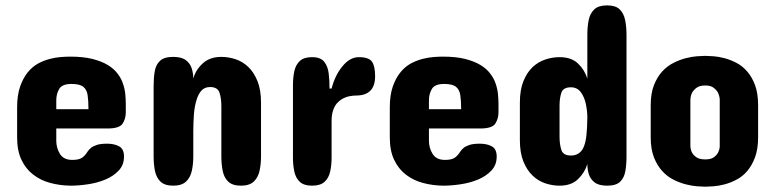

<svg xmlns="http://www.w3.org/2000/svg" viewBox="-20 -704 2933 728"><path d="M457 -308.6V-278.3Q457 -254.4 445.1 -235.6Q433.1 -216.8 387.7 -216.8H193.4V-169.9Q193.4 -143.1 207.3 -120.4Q221.2 -97.7 253.9 -97.7Q279.8 -97.7 291.5 -106.2Q303.2 -114.7 311.5 -128.4Q316.9 -136.7 324.7 -143.1Q333 -149.9 347.2 -154.5Q361.3 -159.2 386.7 -159.2Q413.1 -159.2 431.6 -149.2Q450.2 -139.2 450.2 -110.4Q450.2 -78.6 430.2 -57.4Q410.2 -36.1 379.9 -23.4Q349.6 -10.7 314.2 -5.4Q278.8 0 248 0Q207.5 -0.5 170.9 -10.3Q134.3 -20 106.4 -41.5Q78.1 -63 61.5 -97.7Q44.9 -132.3 44.9 -182.6V-296.9Q44.9 -342.8 56.2 -375.5Q67.4 -407.7 84.7 -429.2Q102.1 -450.7 124 -462.9Q146 -474.6 168.5 -480.5Q190.9 -486.3 211.2 -487.8Q231.4 -489.3 246.1 -489.3Q295.4 -489.3 330.6 -480.5Q365.2 -471.7 388.7 -457.5Q412.1 -443.4 425.8 -424.8Q439.9 -406.7 446.3 -386.7Q453.1 -367.2 455.1 -346.7Q457 -326.2 457 -308.6ZM193.4 -324.2V-290H315.4Q315.4 -321.8 312.3 -343Q309.1 -364.3 295.7 -375Q282.2 -385.7 251 -385.7Q215.3 -385.7 204.3 -366.5Q193.4 -347.2 193.4 -324.2Z M969.7 -314.5V-111.3Q969.7 -81.5 964.1 -56.2Q958.5 -30.8 942.1 -15.4Q925.8 0 893.6 0Q861.8 0 845.7 -15.1Q829.6 -30.3 824.5 -55.7Q819.3 -81.1 819.3 -111.3V-301.8Q819.3 -331.1 812.3 -352.5Q805.2 -374 776.4 -374Q756.3 -374 744.1 -360.8Q731.9 -347.7 725.1 -324.7Q717.8 -301.8 715.3 -270.8Q712.9 -239.7 712.9 -204.1V-111.3Q712.9 -81.5 707.3 -56.2Q701.7 -30.8 685.3 -15.4Q668.9 0 636.7 0Q605 0 588.9 -15.1Q572.8 -30.3 567.6 -55.7Q562.5 -81.1 562.5 -111.3V-377.9Q562.5 -408.7 566.7 -433.6Q570.8 -458.5 586.7 -473.4Q602.5 -488.3 636.7 -488.3Q668.5 -488.3 684.8 -475.8Q701.2 -463.4 707 -444.6Q712.9 -425.8 712.9 -406.2Q721.7 -438.5 748.5 -463.4Q775.4 -488.3 819.3 -488.3Q846.2 -488.3 873 -479.5Q899.9 -470.7 921.4 -450.2Q942.9 -429.7 956.3 -396.5Q969.7 -363.3 969.7 -314.5Z M1402.3 -415Q1402.3 -341.8 1330.1 -341.8Q1319.3 -341.8 1304.9 -339.1Q1290.5 -336.4 1276.4 -328.1Q1265.6 -321.8 1256.8 -311.5Q1248 -300.8 1242.7 -284.7Q1237.3 -268.6 1237.3 -246.1V-106.4Q1237.3 -77.6 1231.9 -53.5Q1226.6 -29.3 1210.7 -14.6Q1194.8 0 1163.1 0Q1132.3 0 1116.7 -14.6Q1101.1 -29.3 1095.9 -53.7Q1090.8 -78.1 1090.8 -106.4V-379.9Q1090.8 -409.7 1095.9 -433.8Q1101.1 -458 1116.7 -472.7Q1132.3 -487.3 1163.1 -487.3Q1195.3 -487.3 1209.2 -470Q1223.1 -452.6 1226.3 -425.5Q1229.5 -398.4 1229.5 -368.2H1237.3Q1250 -418 1278.3 -452.6Q1306.6 -487.3 1340.8 -487.3Q1378.4 -487.3 1390.4 -470.2Q1402.3 -453.1 1402.3 -415Z M1870.1 -308.6V-278.3Q1870.1 -254.4 1858.2 -235.6Q1846.2 -216.8 1800.8 -216.8H1606.4V-169.9Q1606.4 -143.1 1620.4 -120.4Q1634.3 -97.7 1667 -97.7Q1692.9 -97.7 1704.6 -106.2Q1716.3 -114.7 1724.6 -128.4Q1730 -136.7 1737.8 -143.1Q1746.1 -149.9 1760.3 -154.5Q1774.4 -159.2 1799.8 -159.2Q1826.2 -159.2 1844.7 -149.2Q1863.3 -139.2 1863.3 -110.4Q1863.3 -78.6 1843.3 -57.4Q1823.2 -36.1 1793 -23.4Q1762.7 -10.7 1727.3 -5.4Q1691.9 0 1661.1 0Q1620.6 -0.5 1584 -10.3Q1547.4 -20 1519.5 -41.5Q1491.2 -63 1474.6 -97.7Q1458 -132.3 1458 -182.6V-296.9Q1458 -342.8 1469.2 -375.5Q1480.5 -407.7 1497.8 -429.2Q1515.1 -450.7 1537.1 -462.9Q1559.1 -474.6 1581.5 -480.5Q1604 -486.3 1624.3 -487.8Q1644.5 -489.3 1659.2 -489.3Q1708.5 -489.3 1743.7 -480.5Q1778.3 -471.7 1801.8 -457.5Q1825.2 -443.4 1838.9 -424.8Q1853 -406.7 1859.4 -386.7Q1866.2 -367.2 1868.2 -346.7Q1870.1 -326.2 1870.1 -308.6ZM1606.4 -324.2V-290H1728.5Q1728.5 -321.8 1725.3 -343Q1722.2 -364.3 1708.7 -375Q1695.3 -385.7 1664.1 -385.7Q1628.4 -385.7 1617.4 -366.5Q1606.4 -347.2 1606.4 -324.2Z M2355.5 -572.3V-110.4Q2355.5 -80.1 2351.1 -54.9Q2346.7 -29.8 2331.3 -14.9Q2315.9 0 2282.2 0Q2250.5 0 2234.4 -12.5Q2218.3 -24.9 2212.6 -43.7Q2207 -62.5 2207 -82Q2197.3 -49.8 2171.9 -24.9Q2146.5 0 2101.6 0Q2074.7 0 2047.9 -8.8Q2021 -17.6 1999.5 -38.1Q1978 -58.6 1964.6 -91.6Q1951.2 -124.5 1951.2 -172.9V-314.5Q1951.2 -363.3 1964.6 -396.2Q1978 -429.2 1999.5 -449.7Q2021 -469.7 2047.9 -478.5Q2074.7 -487.3 2101.6 -487.3Q2146.5 -487.3 2171.9 -462.9Q2197.3 -438.5 2207 -405.3V-572.3Q2207 -603 2212.2 -628.2Q2217.3 -653.3 2233.4 -668.5Q2249.5 -683.6 2282.2 -683.6Q2314 -683.6 2329.6 -668.5Q2345.2 -653.3 2350.3 -627.9Q2355.5 -602.5 2355.5 -572.3ZM2101.6 -303.7V-185.5Q2101.6 -157.2 2108.4 -135.7Q2115.2 -114.3 2144.5 -114.3Q2180.7 -114.3 2194.3 -149.4Q2201.2 -167 2203.9 -194.1Q2206.5 -221.2 2207 -258.8Q2207 -281.7 2201.7 -308.3Q2196.3 -335 2182.6 -354Q2168.9 -373 2144.5 -373Q2115.2 -373 2108.4 -352.1Q2101.6 -331.1 2101.6 -303.7Z M2447.3 -183.6V-304.7Q2447.3 -350.1 2459.5 -380.9Q2471.7 -412.1 2491 -433.1Q2510.3 -454.1 2534.2 -465.8Q2557.1 -477.5 2580.6 -483.4Q2603.5 -489.3 2623.3 -490.7Q2643.1 -492.2 2654.3 -492.2Q2665.5 -492.2 2685.1 -490.7Q2704.6 -489.3 2727.1 -483.4Q2749.5 -477.5 2772 -465.8Q2794.9 -454.1 2813 -433.1Q2831.5 -412.1 2843 -380.9Q2854.5 -349.6 2854.5 -304.7V-183.6Q2854.5 -139.2 2842.8 -107.4Q2831.1 -76.2 2813 -55.2Q2794.9 -34.2 2772 -22.5Q2749.5 -10.7 2727.1 -4.9Q2704.6 1 2685.1 2.4Q2665.5 3.9 2654.3 3.9Q2643.6 3.9 2623.5 2.4Q2604 1 2580.8 -4.9Q2557.6 -10.7 2534.2 -22.5Q2510.3 -34.2 2491.2 -55.2Q2471.7 -76.2 2459.5 -107.4Q2447.3 -138.7 2447.3 -183.6ZM2597.7 -326.2V-149.4Q2598.6 -134.8 2604.5 -124.5Q2609.9 -114.7 2621.3 -107.2Q2632.8 -99.6 2654.3 -99.6Q2674.8 -99.6 2685.8 -107.2Q2696.8 -114.7 2702.1 -124.5Q2708.5 -136.2 2709 -149.4V-326.2Q2708.5 -339.8 2702.1 -353Q2696.8 -362.8 2685.8 -371.3Q2674.8 -379.9 2654.3 -379.9Q2632.8 -379.9 2621.3 -371.3Q2609.9 -362.8 2604.5 -353Q2598.6 -341.8 2597.7 -326.2Z"/></svg>

Font: Dangrek
Style: Regular
Weight: 400
Designer: Danh Hong
Version: Version 8.001; ttfautohint (v1.8.3)